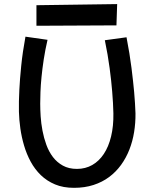

<svg xmlns="http://www.w3.org/2000/svg" viewBox="-20 -879 737 921"><path d="M629.9 -335Q630.4 -289.6 623.3 -245.4Q616.2 -201.2 600.6 -161.4Q585 -121.6 560.8 -88.1Q536.6 -54.7 503.7 -30Q470.7 -5.4 428.5 8.3Q386.2 22 335 22Q283.2 22 244.1 5.6Q205.1 -10.7 176 -38.8Q147 -66.9 127.2 -103.5Q107.4 -140.1 95.5 -180.7Q83.5 -221.2 77.6 -262.9Q71.8 -304.7 70.8 -342.8Q69.8 -391.1 72.8 -448.7Q75.2 -498 81.8 -563.5Q88.4 -628.9 102.1 -703.1L208 -688Q196.8 -639.6 189.9 -594.7Q183.1 -549.8 179.2 -510.3Q175.3 -470.7 174.1 -438Q172.9 -405.3 172.9 -381.8Q172.9 -354.5 175 -320.8Q177.2 -287.1 183.8 -252.2Q190.4 -217.3 202.4 -184.3Q214.4 -151.4 233.9 -125.7Q253.4 -100.1 281.7 -84.5Q310.1 -68.8 349.1 -68.8Q389.6 -68.8 422.4 -87.4Q455.1 -106 478 -140.6Q501 -175.3 512.9 -224.6Q524.9 -273.9 523.9 -335Q522.9 -383.8 518.1 -440.4Q514.2 -489.3 505.9 -552.2Q497.6 -615.2 482.9 -686L586.9 -700.2Q602.5 -619.6 610.8 -553Q619.1 -486.3 623.5 -437.5Q628.4 -380.9 629.9 -335ZM542 -859.4 538.6 -757.3 154.8 -755.4V-854Z"/></svg>

Font: McLaren
Style: Regular
Weight: 400
Designer: Astigmatic (AOETI)
Foundry: Astigmatic (AOETI)
Version: Version 1.000